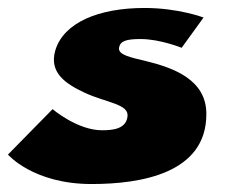

<svg xmlns="http://www.w3.org/2000/svg" viewBox="-29 -445 587 482"><path d="M334 -425C218 -425 131 -388 110 -319C93 -262 137 -234 184 -212C238 -187 296 -184 291 -152C287 -121 254 -118 227 -118C165 -118 103 -171 103 -171L-9 -57C-9 -57 54 17 201 17C325 17 489 -10 489 -158C490 -246 404 -275 340 -291C299 -301 266 -307 270 -326C273 -342 288 -347 324 -347C373 -347 427 -325 427 -325L482 -401C482 -401 419 -425 334 -425Z"/></svg>

Font: Hussar Milosc
Style: Bold
Weight: 700
Foundry: Cannot Into Space Fonts
Version: Version 1.02